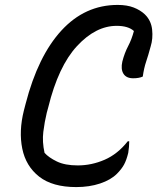

<svg xmlns="http://www.w3.org/2000/svg" viewBox="-20 -740 640 780"><path d="M290 20Q193 20 139 -22.5Q85 -65 70.5 -136Q56 -207 77 -291L84 -318Q134 -512 229.5 -616Q325 -720 458 -720Q496 -720 523 -709.5Q550 -699 568 -682Q594 -657 598 -620Q602 -583 592 -551Q582 -514 573.5 -489Q565 -464 560 -429Q545 -422 521 -422Q493 -422 481.5 -440.5Q470 -459 477 -490Q486 -525 500.5 -552.5Q515 -580 524 -614Q501 -635 454 -635Q369 -635 293 -553Q217 -471 176 -304L170 -282Q161 -245 156 -204.5Q151 -164 161 -119Q178 -100 211 -84Q244 -68 296 -68Q352 -68 405 -91Q458 -114 499 -166H505Q505 -156 504 -143.5Q503 -131 501 -119Q494 -90 484 -71.5Q474 -53 455 -34Q430 -9 386.5 5.5Q343 20 290 20Z"/></svg>

Font: Recursive Sn Csl St
Style: Italic
Weight: 400
Italic angle: -15°
Version: Version 1.079;hotconv 1.0.112;makeotfexe 2.5.65598; ttfautoh